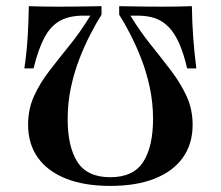

<svg xmlns="http://www.w3.org/2000/svg" viewBox="-20 -591 715 622"><path d="M601.6 -571Q602.4 -517.7 606 -468.1Q609.7 -418.5 616.1 -369.4H586.3Q575 -417.7 560.5 -450.4Q546 -483.1 527 -502.8Q508.1 -522.6 483.5 -531.5Q458.9 -540.3 425.8 -540.3H402.4Q434.7 -487.9 469.8 -444.4Q504.8 -400.8 535.1 -360.9Q565.3 -321 584.7 -279Q604 -237.1 604 -186.3Q604 -125 572.6 -80.6Q541.1 -36.3 481.5 -12.5Q421.8 11.3 337.1 11.3Q253.2 11.3 193.5 -12.5Q133.9 -36.3 102.4 -80.6Q71 -125 71 -187.1Q71 -237.1 89.9 -279Q108.9 -321 139.5 -360.9Q170.2 -400.8 205.2 -444Q240.3 -487.1 272.6 -540.3H249.2Q204.8 -540.3 174.6 -523.8Q144.4 -507.3 124.2 -469.8Q104 -432.3 88.7 -369.4H58.9Q66.1 -417.7 69.4 -468.1Q72.6 -518.5 73.4 -571Q93.5 -570.2 119.8 -569.8Q146 -569.4 170.2 -569.4Q197.6 -569.4 230.6 -569.8Q263.7 -570.2 308.9 -571V-543.5Q291.9 -516.9 273 -480.2Q254 -443.5 237.1 -400Q220.2 -356.5 209.7 -307.3Q199.2 -258.1 199.2 -205.6Q199.2 -115.3 231 -66.1Q262.9 -16.9 337.1 -16.9Q412.1 -16.9 444 -66.5Q475.8 -116.1 475.8 -205.6Q475.8 -258.1 465.3 -307.3Q454.8 -356.5 437.9 -400Q421 -443.5 402 -480.2Q383.1 -516.9 366.1 -543.5V-571Q407.3 -570.2 441.1 -569.8Q475 -569.4 504.8 -569.4Q529 -569.4 555.2 -569.8Q581.5 -570.2 601.6 -571Z"/></svg>

Font: Playfair 5pt SemiExpanded Light
Style: Bold
Weight: 700
Version: Version 2.203